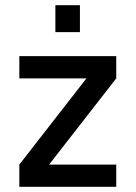

<svg xmlns="http://www.w3.org/2000/svg" viewBox="-20 -715 519 735"><path d="M54 -415H311L54 -85V0H425V-85H168L425 -415V-500H54ZM192 -592H286V-695H192Z"/></svg>

Font: TitilliumText22L
Style: 600 wt
Weight: 600
Designer: Campivisivi
Foundry: Campivisivi
Version: 1.000